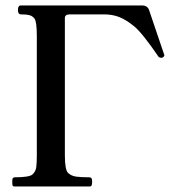

<svg xmlns="http://www.w3.org/2000/svg" viewBox="-20 -675 658 695"><path d="M33.2 0Q26.4 0 25.4 -4.4Q24.4 -8.8 24.4 -16.6Q24.4 -24.4 25.4 -28.3Q26.4 -32.2 33.2 -33.2Q86.9 -33.2 98.1 -43.9Q109.4 -54.7 111.3 -70.3Q113.3 -85.9 113.3 -113.3V-543Q113.3 -596.7 105 -607.4Q96.7 -618.2 85.9 -620.1Q75.2 -623 55.7 -623Q44.9 -623 44.9 -639.2Q44.9 -655.3 55.7 -655.3H495.1Q511.7 -655.3 518.6 -641.6L575.2 -474.6Q575.2 -473.6 572.3 -469.7Q569.3 -465.8 563.5 -465.8Q557.6 -465.8 553.7 -469.7Q495.1 -555.7 465.8 -579.6Q436.5 -603.5 411.6 -613.3Q386.7 -623 356.4 -623H232.4Q214.8 -623 214.8 -609.4V-113.3Q214.8 -59.6 226.6 -48.8Q238.3 -38.1 255.9 -35.6Q273.4 -33.2 303.7 -33.2Q310.5 -32.2 312 -28.3Q313.5 -24.4 313.5 -15.6Q313.5 -8.8 311.5 -3.9Q310.5 0 303.7 0Z"/></svg>

Font: Menaion Unicode
Style: Regular
Weight: 400
Designer: Aleksandr Andreev
Foundry: Ponomar Technologies, Inc.
Version: 2.0